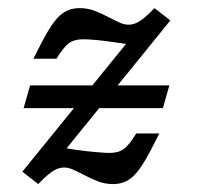

<svg xmlns="http://www.w3.org/2000/svg" viewBox="-20 -446 492 477"><path d="M35.5 -19.4 299.2 -344.4 322.6 -332.3Q288.7 -337.9 269.4 -340.3Q215.3 -348.4 186.3 -348.4Q164.5 -348.4 151.2 -338.7Q137.9 -329 120.2 -300H62.9L84.7 -342.7Q108.9 -389.5 129 -407.7Q149.2 -425.8 177.4 -425.8Q197.6 -425.8 214.5 -419.4Q231.5 -412.9 253.2 -401.6Q268.5 -393.5 279 -389.1Q289.5 -384.7 299.2 -384.7Q308.9 -384.7 318.1 -388.7Q327.4 -392.7 338.7 -402Q350 -411.3 363.7 -425.8L403.2 -395.2L139.5 -70.2L116.1 -82.3Q143.5 -78.2 171 -73.4Q195.2 -70.2 218.1 -68.1Q241.1 -66.1 252.4 -66.1Q274.2 -66.1 287.5 -75.8Q300.8 -85.5 318.5 -114.5H375.8L354 -71.8Q329.8 -25 309.7 -6.9Q289.5 11.3 261.3 11.3Q241.1 11.3 224.2 4.8Q207.3 -1.6 185.5 -12.9Q170.2 -21 159.7 -25.4Q149.2 -29.8 139.5 -29.8Q129.8 -29.8 120.6 -25.8Q111.3 -21.8 100 -12.5Q88.7 -3.2 75 11.3ZM54.8 -233.9H400.8L384.7 -177.4H38.7Z"/></svg>

Font: Playfair Micro SmCond SmLight
Style: Italic
Weight: 360
Width: 4
Italic angle: -15.6°
Designer: Claus Eggers Sørensen
Foundry: Claus Eggers Sørensen
Version: Version 2.203;Glyphs 3.3 (3326)